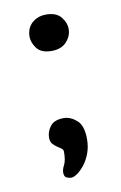

<svg xmlns="http://www.w3.org/2000/svg" viewBox="-63 -432 355 563"><g transform="rotate(-10 114.0 -151.0)"><path d="M60 -36Q60 -54 72 -69.5Q84 -85 112 -85Q132 -85 150.5 -69Q169 -53 169 -13Q169 10 162 29Q155 48 144.5 61.5Q134 75 123 83Q112 91 104 91Q99 91 91 88Q83 85 83 72Q83 63 89.5 50.5Q96 38 96 12Q96 6 90.5 2Q85 -2 78 -6.5Q71 -11 65.5 -17.5Q60 -24 60 -36ZM55 -338Q55 -347 58 -356.5Q61 -366 68 -374Q75 -382 86.5 -387.5Q98 -393 114 -393Q144 -393 158 -376Q172 -359 172 -340Q172 -319 156.5 -302Q141 -285 112 -285Q81 -285 68 -302.5Q55 -320 55 -338Z"/></g></svg>

Font: Life Savers
Style: Bold
Weight: 700
Designer: Pablo Impallari, Rodrigo Fuenzalida, Brenda Gallo
Foundry: Pablo Impallari, Rodrigo Fuenzalida, Brenda Gallo
Version: Version 3.001; ttfautohint (v0.95) -l 8 -r 50 -G 200 -x 14 -